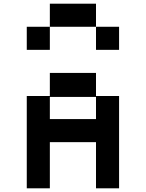

<svg xmlns="http://www.w3.org/2000/svg" viewBox="-20 -1020 790 1040"><path d="M125 -750V-875H250V-1000H500V-875H625V-750H500V-875H250V-750ZM125 0V-500H250V-625H500V-500H625V0H500V-250H250V0ZM250 -375H500V-495H250Z"/></svg>

Font: Silkscreen
Style: Regular
Weight: 400
Designer: Jason Kottke
Foundry: Jason Kottke
Version: Version 1.001; ttfautohint (v1.8.4.7-5d5b)